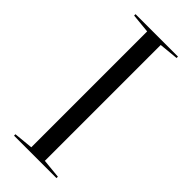

<svg xmlns="http://www.w3.org/2000/svg" viewBox="-225 -731 771 771"><g transform="rotate(45 160.5 -345.0)"><path d="M40 -690H281V-682L199 -674V-16L281 -8V0H40V-8L122 -16V-674L40 -682Z"/></g></svg>

Font: Libre Caslon Display
Style: Regular
Weight: 400
Designer: Pablo Impallari, Rodrigo Fuenzalida
Foundry: Pablo Impallari, Rodrigo Fuenzalida
Version: Version 1.100; ttfautohint (v1.6) -l 8 -r 50 -G 200 -x 14 -D